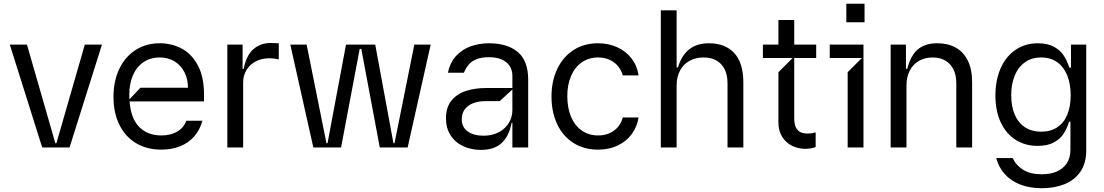

<svg xmlns="http://www.w3.org/2000/svg" viewBox="-20 -782 5854 1018"><path d="M429.7 -545.5H520.6L348.7 0H203.8L32 -545.5H122.9L273.4 -22.7H279.1Z M1061.8 -244.3H666.9Q674 -153.4 718.2 -108.7Q762.4 -63.9 835.9 -63.9Q885.3 -63.9 919.9 -84.3Q954.5 -104.8 968 -142H1053.3Q1040.1 -93.4 1009.9 -58.9Q979.8 -24.5 935.4 -6.6Q891 11.4 835.9 11.4Q758.2 11.4 700.6 -23.4Q643.1 -58.2 612.4 -121.6Q581.7 -185 581.7 -268.5Q581.7 -351.6 612.2 -416.2Q642.8 -480.8 698.5 -516.7Q754.3 -552.6 827.4 -552.6Q888.8 -552.6 941.8 -525.4Q994.7 -498.2 1028.2 -437Q1061.8 -375.7 1061.8 -279.8ZM724.4 -316.8H976.6Q976.6 -362.9 957.9 -399.3Q939.3 -435.7 905.5 -456.5Q871.8 -477.3 827.4 -477.3Q777.3 -477.3 740.8 -452.4Q704.2 -427.6 684.8 -383Q665.5 -338.4 665.5 -280.9Q665.5 -263.5 666.2 -255.3Z M1185.4 0V-545.5H1266.3V-416.9H1272Q1285.9 -488.3 1323.5 -521.1Q1361.2 -554 1414.1 -554Q1438.2 -554 1458.1 -552.6V-467.3Q1450.6 -469.1 1435.9 -471.1Q1421.2 -473 1407 -473Q1367.5 -473 1336.1 -456.5Q1304.7 -440 1286.9 -410.9Q1269.2 -381.7 1269.2 -345.2V0Z M1788.4 0H1641.3L1519.2 -545.5H1605.8L1710.9 -22.7H1716.6L1814.6 -545.5H1969.5L2066.1 -22.7H2071.7L2176.8 -545.5H2263.5L2141.3 0H1993.6L1895.6 -522.7H1887.1Z M2344.5 -154.8Q2344.5 -213.8 2374.5 -249.6Q2404.5 -285.5 2452.1 -300.4Q2499.6 -315.3 2556.1 -315.3H2696.7V-380.7Q2696.7 -409.4 2682.7 -431.6Q2668.7 -453.8 2640.8 -466.3Q2612.9 -478.7 2572.4 -478.7Q2532 -478.7 2505.7 -467.7Q2479.4 -456.7 2464.7 -438.7Q2449.9 -420.8 2439.6 -396.3H2355.1Q2366.1 -451.3 2399 -486.3Q2431.8 -521.3 2476.9 -536.9Q2522 -552.6 2572.4 -552.6Q2669.7 -552.6 2725.1 -506.4Q2780.5 -460.2 2780.5 -359.4V0H2696.7V-130.7H2692.5Q2679 -59.7 2639.6 -23.4Q2600.1 12.8 2530.5 12.8Q2478 12.8 2435.5 -7.1Q2393.1 -27 2368.8 -65Q2344.5 -103 2344.5 -154.8ZM2696.7 -197.4V-307.5L2629.3 -245.7H2551.8Q2517.8 -245.7 2489.5 -235.1Q2461.3 -224.4 2444.8 -202.9Q2428.3 -181.5 2428.3 -150.6Q2427.9 -108.3 2459.5 -85.4Q2491.1 -62.5 2543.3 -62.5Q2590.9 -62.5 2625.7 -81.5Q2660.5 -100.5 2678.6 -131.4Q2696.7 -162.3 2696.7 -197.4Z M2904.1 -269.9Q2904.1 -352.3 2934.7 -416.5Q2965.2 -480.8 3021 -516.7Q3076.7 -552.6 3149.9 -552.6Q3206.7 -552.6 3253.2 -531.2Q3299.7 -509.9 3329.2 -471.2Q3358.7 -432.5 3365.8 -382.1H3282Q3275.2 -408 3258 -429.7Q3240.8 -451.3 3213.6 -464.3Q3186.4 -477.3 3151.3 -477.3Q3102.6 -477.3 3065.5 -451.9Q3028.4 -426.5 3008.2 -380.1Q2987.9 -333.8 2987.9 -272.7Q2987.9 -209.9 3007.8 -162.6Q3027.7 -115.4 3064.8 -89.7Q3101.9 -63.9 3151.3 -63.9Q3200.3 -63.9 3235.1 -89.1Q3269.9 -114.3 3282 -159.1H3365.8Q3358.3 -110.4 3330.1 -71.7Q3301.8 -33 3255.9 -10.8Q3209.9 11.4 3151.3 11.4Q3076 11.4 3019.9 -24.5Q2963.8 -60.4 2933.9 -124.3Q2904.1 -188.2 2904.1 -269.9Z M3483.7 0V-727.3H3567.5V-424.7H3574.6Q3593.8 -488.6 3634.4 -520.6Q3675.1 -552.6 3739.3 -552.6Q3824.9 -552.6 3872.9 -500.9Q3920.8 -449.2 3921.2 -346.6V0H3837.4V-340.9Q3837.4 -383.9 3822.1 -414.6Q3806.8 -445.3 3778.4 -461.3Q3750 -477.3 3710.9 -477.3Q3669 -477.3 3636.5 -459.7Q3604 -442.1 3585.8 -408.4Q3567.5 -374.6 3567.5 -328.1V0Z M4191.1 -474.4V-156.2Q4191.1 -122.9 4200.8 -104.8Q4210.6 -86.6 4226.2 -80.3Q4241.8 -73.9 4263.5 -73.9Q4275.9 -73.9 4283 -75.1Q4290.1 -76.3 4304.7 -80.3V-2.8Q4299 0.7 4282.8 3.9Q4266.7 7.1 4250 7.1Q4212.7 7.1 4180 -8.7Q4147.4 -24.5 4127.3 -56.3Q4107.2 -88.1 4107.2 -133.5V-399.1L4182.5 -474.4H4024.9V-545.5H4107.2V-676.1H4191.1V-545.5H4307.5V-474.4Z M4558.2 0H4474.4V-399.1L4549.7 -474.4H4379.3V-545.5H4558.2ZM4563.9 -664.1H4467.3V-762.1H4563.9Z M4786.2 0H4702.4V-545.5H4783.4V-417.6H4790.5Q4808.9 -489.7 4847.5 -521.1Q4886 -552.6 4949.6 -552.6Q5005.7 -552.6 5047.1 -529.8Q5088.4 -507.1 5111.3 -460.9Q5134.2 -414.8 5134.2 -346.6V0H5050.4V-340.9Q5050.4 -383.5 5035.3 -414.1Q5020.2 -444.6 4992 -460.9Q4963.8 -477.3 4925.4 -477.3Q4884.9 -477.3 4853.3 -459.7Q4821.7 -442.1 4804 -408.4Q4786.2 -374.6 4786.2 -328.1Z M5262.1 56.1H5349.4Q5366.8 94.5 5405 118.3Q5443.2 142 5503.6 142Q5548.7 142 5582.7 127.7Q5616.8 113.3 5636.2 83.6Q5655.5 54 5655.5 9.9V-136.4H5648.4Q5636.7 -99.4 5618.6 -71.9Q5600.5 -44.4 5566.9 -26.5Q5533.4 -8.5 5480.8 -8.5Q5416.5 -8.5 5365.9 -40.1Q5315.3 -71.7 5286.6 -132.1Q5257.8 -192.5 5257.8 -275.6Q5257.8 -358.3 5286 -421.2Q5314.3 -484 5365.2 -518.3Q5416.2 -552.6 5482.2 -552.6Q5534.4 -552.6 5568.2 -534.1Q5601.9 -515.6 5619.9 -487.7Q5637.8 -459.9 5649.9 -423.3H5658.4V-545.5H5739.3V15.6Q5739.3 83.5 5708.3 128.4Q5677.2 173.3 5624.1 194.6Q5571 215.9 5503.6 215.9Q5439.6 215.9 5389.7 196.6Q5339.8 177.2 5307.5 141.3Q5275.2 105.5 5262.1 56.1ZM5657 -277Q5656.6 -336.6 5638.7 -381.7Q5620.7 -426.8 5585.6 -452.1Q5550.4 -477.3 5500.7 -477.3Q5448.9 -477.3 5413 -450.8Q5377.1 -424.4 5359.2 -379.1Q5341.3 -333.8 5341.6 -277Q5341.3 -219.5 5359.4 -176Q5377.5 -132.5 5413.4 -108.1Q5449.2 -83.8 5500.7 -83.8Q5550.4 -83.8 5585.4 -106.9Q5620.4 -130 5638.5 -173.3Q5656.6 -216.6 5657 -277Z"/></svg>

Font: Riot Sans
Style: Regular
Weight: 400
Designer: Rasmus Andersson
Foundry: rsms
Version: Version 4.001